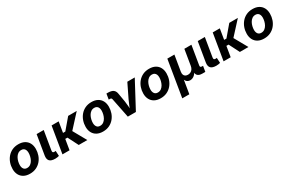

<svg xmlns="http://www.w3.org/2000/svg" viewBox="149 -1894 5158 3438"><g transform="rotate(-30 2728.0 -174.5)"><path d="M267.8 10.7Q194 10.7 142.2 -17.6Q90.3 -45.8 63 -97.2Q35.6 -148.5 35.6 -217.2Q35.6 -283 56.5 -343.2Q77.5 -403.4 117.4 -450.7Q157.3 -498 214.6 -525.4Q272 -552.7 345.1 -552.7Q418.6 -552.7 470.6 -524.6Q522.5 -496.5 549.9 -445.1Q577.2 -393.8 577.2 -324.6Q577.2 -258.7 556.4 -198.5Q535.7 -138.2 495.7 -91.1Q455.7 -43.9 398.3 -16.6Q341 10.7 267.8 10.7ZM272.9 -104.6Q313.8 -104.6 343.5 -126.5Q373.3 -148.3 392.4 -182.7Q411.6 -217.1 420.8 -256Q430 -294.9 430 -328.7Q430 -361.5 420 -385.9Q410 -410.3 390.1 -423.9Q370.2 -437.5 339.7 -437.5Q298.9 -437.5 269.1 -415.9Q239.3 -394.3 220.2 -360.1Q201 -325.8 191.8 -287.1Q182.6 -248.3 182.6 -214Q182.6 -165.1 205.1 -134.9Q227.6 -104.6 272.9 -104.6Z M793.1 3.4Q709.4 3.4 676.1 -32.6Q642.8 -68.6 654.7 -141.7L721.6 -545.9H868.2L804.5 -161.8Q800.2 -135.8 807.4 -123.8Q814.5 -111.9 836.8 -111.9Q848.6 -111.9 855.2 -112.7Q861.9 -113.6 866.7 -115.3L872.3 -8.3Q860.8 -4.6 840 -0.6Q819.2 3.4 793.1 3.4Z M1177.6 -545.9 1087.2 0H940.8L1031.1 -545.9ZM1551.1 -545.9 1247.8 -214.9H1085.5L1104 -327.9H1188.9L1373.8 -545.9ZM1277.3 0 1165.4 -220.3 1289.1 -295.6 1454.7 0Z M1778.1 10.7Q1704.3 10.7 1652.4 -17.6Q1600.6 -45.8 1573.2 -97.2Q1545.9 -148.5 1545.9 -217.2Q1545.9 -283 1566.8 -343.2Q1587.7 -403.4 1627.6 -450.7Q1667.5 -498 1724.9 -525.4Q1782.2 -552.7 1855.3 -552.7Q1928.9 -552.7 1980.8 -524.6Q2032.8 -496.5 2060.1 -445.1Q2087.5 -393.8 2087.5 -324.6Q2087.5 -258.7 2066.7 -198.5Q2045.9 -138.2 2005.9 -91.1Q1965.9 -43.9 1908.6 -16.6Q1851.2 10.7 1778.1 10.7ZM1783.2 -104.6Q1824 -104.6 1853.8 -126.5Q1883.5 -148.3 1902.7 -182.7Q1921.8 -217.1 1931.1 -256Q1940.3 -294.9 1940.3 -328.7Q1940.3 -361.5 1930.3 -385.9Q1920.3 -410.3 1900.3 -423.9Q1880.4 -437.5 1850 -437.5Q1809.2 -437.5 1779.4 -415.9Q1749.6 -394.3 1730.4 -360.1Q1711.3 -325.8 1702.1 -287.1Q1692.8 -248.3 1692.8 -214Q1692.8 -165.1 1715.4 -134.9Q1737.9 -104.6 1783.2 -104.6Z M2292.1 0 2210.4 -407.8Q2207.6 -422 2199 -428.4Q2190.4 -434.8 2173.7 -434.8H2148.3L2167.1 -549.8H2194.7Q2269.1 -549.8 2306.8 -522.6Q2344.4 -495.5 2353 -433.9L2382.1 -262.5Q2390.3 -209.3 2393.7 -155Q2397.2 -100.6 2400.4 -43.1H2369.2Q2391.7 -101 2412.6 -155.2Q2433.4 -209.3 2459.2 -262.5L2597 -545.9H2750.7L2459 0Z M2970.5 10.7Q2896.6 10.7 2844.8 -17.6Q2792.9 -45.8 2765.6 -97.2Q2738.3 -148.5 2738.3 -217.2Q2738.3 -283 2759.2 -343.2Q2780.1 -403.4 2820 -450.7Q2859.9 -498 2917.3 -525.4Q2974.6 -552.7 3047.7 -552.7Q3121.3 -552.7 3173.2 -524.6Q3225.2 -496.5 3252.5 -445.1Q3279.9 -393.8 3279.9 -324.6Q3279.9 -258.7 3259.1 -198.5Q3238.3 -138.2 3198.3 -91.1Q3158.3 -43.9 3101 -16.6Q3043.6 10.7 2970.5 10.7ZM2975.6 -104.6Q3016.4 -104.6 3046.1 -126.5Q3075.9 -148.3 3095.1 -182.7Q3114.2 -217.1 3123.4 -256Q3132.7 -294.9 3132.7 -328.7Q3132.7 -361.5 3122.7 -385.9Q3112.6 -410.3 3092.7 -423.9Q3072.8 -437.5 3042.4 -437.5Q3001.5 -437.5 2971.8 -415.9Q2942 -394.3 2922.8 -360.1Q2903.7 -325.8 2894.4 -287.1Q2885.2 -248.3 2885.2 -214Q2885.2 -165.1 2907.7 -134.9Q2930.3 -104.6 2975.6 -104.6Z M3300.2 204.1 3424.2 -545.9H3570.1L3516.7 -223.3Q3510.5 -185.2 3520.1 -160.2Q3529.6 -135.2 3551.1 -123Q3572.6 -110.7 3601.9 -110.7Q3632.4 -110.7 3657.4 -123.3Q3682.4 -135.9 3699.5 -160.9Q3716.7 -185.9 3722.9 -223.3L3776.2 -545.9H3922.1L3857.3 -154.4Q3854 -133.9 3862 -124.4Q3870.1 -115 3891.9 -115H3913.8L3894.7 0H3832.9Q3762.3 0 3733.1 -35.9Q3703.9 -71.8 3715.2 -139.7L3723.5 -189H3747.5Q3738.7 -134.6 3720.6 -98.7Q3702.5 -62.9 3679.6 -42.5Q3656.7 -22 3632.8 -13.4Q3608.9 -4.8 3588.3 -4.8Q3566.8 -4.8 3545.3 -13.4Q3523.8 -22 3507.5 -42.6Q3491.2 -63.1 3484.8 -98.8Q3478.4 -134.6 3487.2 -189H3511.2L3446.1 204.1Z M4124.7 3.4Q4041 3.4 4007.7 -32.6Q3974.3 -68.6 3986.2 -141.7L4053.1 -545.9H4199.8L4136 -161.8Q4131.8 -135.8 4138.9 -123.8Q4146.1 -111.9 4168.4 -111.9Q4180.1 -111.9 4186.8 -112.7Q4193.4 -113.6 4198.2 -115.3L4203.8 -8.3Q4192.3 -4.6 4171.5 -0.6Q4150.8 3.4 4124.7 3.4Z M4509.1 -545.9 4418.8 0H4272.3L4362.7 -545.9ZM4882.7 -545.9 4579.3 -214.9H4417L4435.5 -327.9H4520.4L4705.3 -545.9ZM4608.8 0 4496.9 -220.3 4620.6 -295.6 4786.3 0Z M5109.6 10.7Q5035.8 10.7 4984 -17.6Q4932.1 -45.8 4904.8 -97.2Q4877.4 -148.5 4877.4 -217.2Q4877.4 -283 4898.3 -343.2Q4919.3 -403.4 4959.2 -450.7Q4999.1 -498 5056.4 -525.4Q5113.8 -552.7 5186.9 -552.7Q5260.4 -552.7 5312.4 -524.6Q5364.3 -496.5 5391.7 -445.1Q5419 -393.8 5419 -324.6Q5419 -258.7 5398.2 -198.5Q5377.5 -138.2 5337.5 -91.1Q5297.5 -43.9 5240.1 -16.6Q5182.8 10.7 5109.6 10.7ZM5114.7 -104.6Q5155.5 -104.6 5185.3 -126.5Q5215.1 -148.3 5234.2 -182.7Q5253.4 -217.1 5262.6 -256Q5271.8 -294.9 5271.8 -328.7Q5271.8 -361.5 5261.8 -385.9Q5251.8 -410.3 5231.9 -423.9Q5212 -437.5 5181.5 -437.5Q5140.7 -437.5 5110.9 -415.9Q5081.1 -394.3 5062 -360.1Q5042.8 -325.8 5033.6 -287.1Q5024.4 -248.3 5024.4 -214Q5024.4 -165.1 5046.9 -134.9Q5069.4 -104.6 5114.7 -104.6Z"/></g></svg>

Font: Adwaita Sans
Style: Italic
Weight: 400
Italic angle: -9.39999°
Designer: Rasmus Andersson
Foundry: rsms
Version: Version 4.001;git-9221beed3